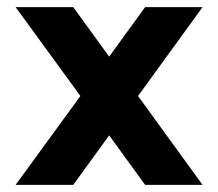

<svg xmlns="http://www.w3.org/2000/svg" viewBox="-20 -520 614 540"><path d="M388.2 0 287.1 -139.2 186 0H23.9L206.1 -250L23.9 -500H186L287.1 -360.8L388.2 -500H549.8L368.2 -250L549.8 0Z"/></svg>

Font: Uncut Sans
Style: Bold
Weight: 700
Designer: Kasper Nordkvist
Foundry: UNCUT.wtf
Version: Version 1.304;Glyphs 3.2 (3246)